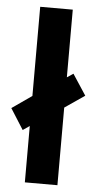

<svg xmlns="http://www.w3.org/2000/svg" viewBox="-70 -794 421 828"><g transform="rotate(5 140.5 -380.0)"><path d="M70 0H211V-336L297 -395L238 -485L211 -467V-760H70V-374L-16 -314L41 -224L70 -244Z"/></g></svg>

Font: Noto Sans Gurmukhi SemiCondensed
Style: Bold
Weight: 700
Width: 4
Designer: Jelle Bosma - Monotype Design Team
Foundry: Monotype Imaging Inc.
Version: Version 2.004